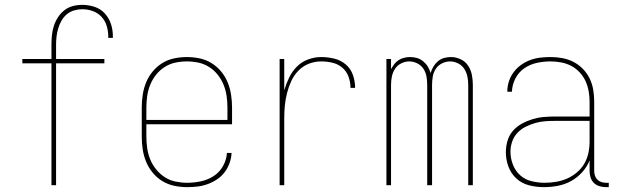

<svg xmlns="http://www.w3.org/2000/svg" viewBox="-20 -763 2540 791"><path d="M192 0V-502H72V-520H192V-579Q192 -599 194 -618.5Q196 -638 202 -656.5Q208 -675 219 -692Q230 -709 245.5 -721Q261 -733 280 -738Q299 -743 319 -743Q344 -743 369 -735Q394 -727 411.5 -708Q429 -689 437 -664.5Q445 -640 445 -614V-607H426V-613Q426 -635 419.5 -656.5Q413 -678 398 -694Q383 -710 362 -717.5Q341 -725 319 -725Q302 -725 285 -720Q268 -715 255 -704Q242 -693 233.5 -678Q225 -663 220 -646.5Q215 -630 213 -613Q211 -596 211 -579V-520H410V-502H211V0Z M751 8Q724 8 698 2.5Q672 -3 649.5 -16.5Q627 -30 609.5 -51Q592 -72 582 -96.5Q572 -121 568 -147Q564 -173 564 -200V-320Q564 -346 568 -372.5Q572 -399 582 -423.5Q592 -448 609 -468.5Q626 -489 648.5 -503Q671 -517 697.5 -522.5Q724 -528 750 -528Q776 -528 802.5 -522.5Q829 -517 851.5 -503Q874 -489 891 -468.5Q908 -448 918 -423.5Q928 -399 932 -372.5Q936 -346 936 -320V-251H583V-200Q583 -176 586.5 -152Q590 -128 599 -106Q608 -84 623.5 -65Q639 -46 659 -33Q679 -20 703 -15Q727 -10 751 -10Q779 -10 807.5 -16Q836 -22 860 -37.5Q884 -53 898.5 -78.5Q913 -104 915 -133H934Q933 -111 925.5 -90.5Q918 -70 905 -53Q892 -36 874 -24Q856 -12 835.5 -4.5Q815 3 793.5 5.5Q772 8 751 8ZM583 -269H917V-320Q917 -344 913.5 -368Q910 -392 901 -414Q892 -436 877 -455Q862 -474 841.5 -487Q821 -500 797.5 -505Q774 -510 750 -510Q726 -510 702.5 -505Q679 -500 658.5 -487Q638 -474 623 -455Q608 -436 599 -414Q590 -392 586.5 -368Q583 -344 583 -320Z M1132 0V-520H1151V-391Q1159 -418 1171 -443Q1183 -468 1202.5 -488Q1222 -508 1249 -518Q1276 -528 1303 -528Q1330 -528 1357 -521.5Q1384 -515 1404.5 -497.5Q1425 -480 1434 -454Q1443 -428 1443 -401H1424Q1424 -424 1416 -446.5Q1408 -469 1390.5 -484Q1373 -499 1350 -504.5Q1327 -510 1303 -510Q1277 -510 1252.5 -500.5Q1228 -491 1209.5 -472Q1191 -453 1180 -429Q1169 -405 1162.5 -379.5Q1156 -354 1153.5 -328Q1151 -302 1151 -276V0Z M1572 0V-520H1591V-478Q1597 -489 1604.5 -499Q1612 -509 1622.5 -515.5Q1633 -522 1645 -525Q1657 -528 1669 -528Q1684 -528 1698 -524Q1712 -520 1723.5 -510.5Q1735 -501 1742.5 -488.5Q1750 -476 1754 -462Q1758 -476 1765.5 -488.5Q1773 -501 1784 -510.5Q1795 -520 1809 -524Q1823 -528 1838 -528Q1858 -528 1877.5 -519Q1897 -510 1908.5 -492.5Q1920 -475 1924 -454.5Q1928 -434 1928 -413V0H1909V-413Q1909 -431 1905.5 -448Q1902 -465 1892.5 -479.5Q1883 -494 1867 -502Q1851 -510 1834 -510Q1817 -510 1801 -502Q1785 -494 1775.5 -479.5Q1766 -465 1763 -448Q1760 -431 1760 -413V0H1740V-413Q1740 -431 1737 -448Q1734 -465 1724.5 -479.5Q1715 -494 1699 -502Q1683 -510 1666 -510Q1649 -510 1633 -502Q1617 -494 1607.5 -479.5Q1598 -465 1594.5 -448Q1591 -431 1591 -413V0Z M2221 8Q2190 8 2160 0.5Q2130 -7 2107.5 -27.5Q2085 -48 2074.5 -77Q2064 -106 2064 -136Q2064 -160 2071 -183.5Q2078 -207 2093.5 -224.5Q2109 -242 2130 -253.5Q2151 -265 2174 -272Q2197 -279 2220.5 -281Q2244 -283 2268 -283H2409V-345Q2409 -366 2405 -388Q2401 -410 2392 -429.5Q2383 -449 2367.5 -465.5Q2352 -482 2332.5 -492Q2313 -502 2291.5 -506Q2270 -510 2248 -510Q2220 -510 2192 -504Q2164 -498 2140.5 -482Q2117 -466 2103.5 -440Q2090 -414 2089 -385H2070Q2070 -407 2076.5 -427.5Q2083 -448 2096 -465.5Q2109 -483 2126.5 -495.5Q2144 -508 2164 -515.5Q2184 -523 2205.5 -525.5Q2227 -528 2248 -528Q2273 -528 2297 -523.5Q2321 -519 2342.5 -508Q2364 -497 2381.5 -479Q2399 -461 2409.5 -439Q2420 -417 2424 -393Q2428 -369 2428 -345V-58Q2428 -49 2431 -39.5Q2434 -30 2441 -23Q2448 -16 2457.5 -13Q2467 -10 2476 -10H2488V8H2476Q2463 8 2449.5 4Q2436 0 2426.5 -9.5Q2417 -19 2413 -32Q2409 -45 2409 -58V-102Q2398 -75 2378 -53Q2358 -31 2332.5 -17Q2307 -3 2278.5 2.5Q2250 8 2221 8ZM2224 -10Q2247 -10 2271 -14Q2295 -18 2316.5 -27.5Q2338 -37 2356.5 -52.5Q2375 -68 2387 -88.5Q2399 -109 2404 -132.5Q2409 -156 2409 -180V-265H2268Q2247 -265 2226 -263.5Q2205 -262 2184.5 -256Q2164 -250 2145 -240.5Q2126 -231 2111.5 -215.5Q2097 -200 2090 -179.5Q2083 -159 2083 -138Q2083 -111 2093 -85Q2103 -59 2123 -41Q2143 -23 2170 -16.5Q2197 -10 2224 -10Z"/></svg>

Font: Iosevka SS18 Thin
Style: Regular
Weight: 100
Monospace: yes
Designer: Belleve Invis
Foundry: Belleve Invis
Version: Version 25.1.1; ttfautohint (v1.8.4)